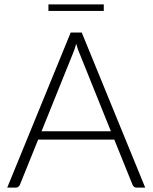

<svg xmlns="http://www.w3.org/2000/svg" viewBox="-20 -856 696 876"><path d="M486 -257 342 -614.5Q334.5 -632 327.5 -656.5Q324.5 -644.5 321 -633.8Q317.5 -623 313.5 -614L169.5 -257ZM642.5 0H603Q596 0 591.5 -3.8Q587 -7.5 584.5 -13.5L501.5 -219H154L71 -13.5Q69 -8 64 -4Q59 0 52 0H13L302.5 -707.5H353ZM201 -836H453.5V-806H201Z"/></svg>

Font: Lato 2
Style: Regular
Weight: 300
Designer: Lukasz Dziedzic with Adam Twardoch and Botio Nikoltchev
Foundry: tyPoland Lukasz Dziedzic
Version: Version 2.015; 2015-08-06; http://www.latofonts.com/